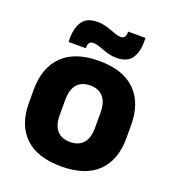

<svg xmlns="http://www.w3.org/2000/svg" viewBox="-128 -778 802 890"><g transform="rotate(20 273.0 -333.0)"><path d="M273.5 14Q154.5 14 93.8 -45.2Q33 -104.5 33 -212V-276.5Q33 -385.5 94 -445.8Q155 -506 273.5 -506Q392 -506 452.8 -445.8Q513.5 -385.5 513.5 -276.5V-212Q513.5 -104.5 453 -45.2Q392.5 14 273.5 14ZM273.5 -106.5Q316 -106.5 338.2 -132.2Q360.5 -158 360.5 -205.5V-283Q360.5 -333 338.2 -359Q316 -385 273.5 -385Q231 -385 208.8 -359Q186.5 -333 186.5 -283V-205.5Q186.5 -158 208.8 -132.2Q231 -106.5 273.5 -106.5ZM341 -546.5Q323 -546.5 306.2 -550.5Q289.5 -554.5 274.2 -560.5Q259 -566.5 245.2 -570.8Q231.5 -575 220 -575Q205.5 -575 200 -567Q194.5 -559 194 -542.5V-540H109V-559Q109 -609.5 130.5 -641.5Q152 -673.5 206 -673.5Q225.5 -673.5 242.5 -669Q259.5 -664.5 274.5 -658.8Q289.5 -653 302.8 -648.8Q316 -644.5 327.5 -644.5Q341.5 -644.5 346.8 -652.8Q352 -661 352.5 -677V-679.5H438V-659Q438 -608.5 416.2 -577.5Q394.5 -546.5 341 -546.5Z"/></g></svg>

Font: Anek Malayalam
Style: Bold
Weight: 700
Version: Version 1.003